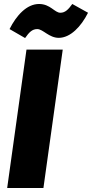

<svg xmlns="http://www.w3.org/2000/svg" viewBox="-20 -944 462 964"><path d="M275 -754C333 -754 387 -810 422 -880L343 -924C323 -896 307 -880 283 -880C254 -880 233 -924 176 -924C114 -924 62 -866 28 -798L106 -753C126 -782 142 -798 167 -798C196 -798 226 -754 275 -754ZM295 -695H113L16 0H198Z"/></svg>

Font: Fira Sans ExtraBold
Style: Italic
Weight: 800
Italic angle: -8°
Designer: bBox Type GmbH & Carrois Corporate GbR & Edenspiekermann AG
Foundry: bBox Type GmbH & Carrois Corporate GbR & Edenspiekermann AG
Version: Version 4.301;PS 004.301;hotconv 1.0.88;makeotf.lib2.5.64775